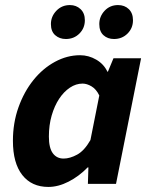

<svg xmlns="http://www.w3.org/2000/svg" viewBox="-20 -726 592 758"><path d="M31 -170Q31 -241 53 -302.5Q75 -364 112 -410Q149 -456 197 -482Q245 -508 296 -508Q330 -508 360 -490.5Q390 -473 404 -443H406L428 -496H537L438 0H327L329 -65H326Q292 -30 251 -9Q210 12 171 12Q105 12 68 -35Q31 -82 31 -170ZM231 -100Q256 -100 284.5 -115.5Q313 -131 337 -173L372 -349Q360 -374 341.5 -385Q323 -396 306 -396Q280 -396 256 -380Q232 -364 213.5 -336Q195 -308 184 -270Q173 -232 173 -187Q173 -142 188.5 -121Q204 -100 231 -100ZM240 -572Q215 -572 198 -587Q181 -602 181 -631Q181 -661 202.5 -683.5Q224 -706 256 -706Q281 -706 298 -690Q315 -674 315 -646Q315 -615 293.5 -593.5Q272 -572 240 -572ZM430 -572Q405 -572 388.5 -587Q372 -602 372 -631Q372 -661 393 -683.5Q414 -706 446 -706Q472 -706 488.5 -690Q505 -674 505 -646Q505 -615 483.5 -593.5Q462 -572 430 -572Z"/></svg>

Font: mr_Source Sans Pro
Style: Bold Italic
Weight: 700
Italic angle: -11°
Designer: Paul D. Hunt
Foundry: Adobe Systems Incorporated
Version: Version 1.036;July 10, 2024;FontCreator 11.5.0.2430 64-bit